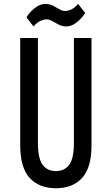

<svg xmlns="http://www.w3.org/2000/svg" viewBox="-20 -977 586 1006"><path d="M272.9 9.3Q185.1 9.3 135.5 -44.7Q85.9 -98.6 85.9 -216.3V-777.8H178.7V-227.5Q178.7 -146.5 203.4 -113.5Q228 -80.6 272.9 -80.6Q317.9 -80.6 342.5 -113.5Q367.2 -146.5 367.2 -227.5V-777.8H459.5V-216.3Q459.5 -98.6 410.2 -44.7Q360.8 9.3 272.9 9.3ZM155.8 -838.4 118.7 -885.7Q133.3 -911.6 161.4 -934.1Q189.5 -956.5 217.3 -956.5Q239.7 -956.5 257.6 -947.3Q275.4 -938 291 -928.7Q306.6 -919.4 321.3 -919.4Q335.4 -919.4 353.8 -927.7Q372.1 -936 389.2 -956.5L426.3 -909.2Q411.6 -883.8 383.5 -861.1Q355.5 -838.4 327.6 -838.4Q306.2 -838.4 288.1 -847.7Q270 -856.9 254.4 -866.2Q238.8 -875.5 223.6 -875.5Q210 -875.5 191.4 -867.2Q172.9 -858.9 155.8 -838.4Z"/></svg>

Font: Voltaire
Style: Regular
Weight: 400
Designer: Yvonne Schüttler, Eben Sorkin, Emma Marichal
Foundry: Sorkin Type Co.
Version: Version 1.010; ttfautohint (v1.8.4.7-5d5b)